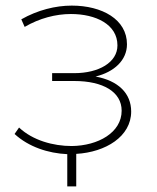

<svg xmlns="http://www.w3.org/2000/svg" viewBox="-20 -545 559 685"><path d="M448 -147C448 -212 402 -257 321 -272C387 -288 433 -330 433 -387C433 -476 344 -525 236 -525C178 -525 114 -509 56 -476L68 -449C121 -480 179 -495 233 -495C322 -495 399 -458 399 -383C399 -322 332 -284 245 -284H166V-256H245C348 -256 414 -217 414 -150C414 -72 330 -25 236 -24C170 -24 97 -44 48 -90L32 -67C82 -21 152 2 220 5V120H252V4C357 -2 448 -58 448 -147Z"/></svg>

Font: Talent ExtraLight
Style: Regular
Weight: 200
Designer: Mike Powis
Version: Version 1.001;hotconv 1.0.109;makeotfexe 2.5.65596